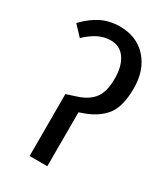

<svg xmlns="http://www.w3.org/2000/svg" viewBox="-176 -777 740 854"><g transform="rotate(30 193.5 -350.0)"><path d="M121 -318 176 -336Q227 -353 252 -387Q277 -421 277 -487Q277 -551 251 -588.5Q225 -626 178 -626Q144 -626 114 -611Q84 -596 52 -566L5 -616Q45 -658 87.5 -679Q130 -700 182 -700Q269 -700 320.5 -642.5Q372 -585 372 -492Q372 -397 335.5 -352Q299 -307 232 -284L212 -277V0H121Z"/></g></svg>

Font: Fira Sans Extra Condensed
Style: Regular
Weight: 400
Width: 1
Designer: Carrois Corporate & Edenspiekermann AG
Foundry: Carrois Corporate GbR & Edenspiekermann AG
Version: Version 4.203